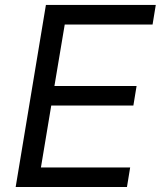

<svg xmlns="http://www.w3.org/2000/svg" viewBox="-20 -747 642 767"><path d="M42.6 0 163.4 -727.3H602.3L589.5 -649.1H238.6L197.4 -403.4H525.6L512.8 -325.3H184.7L143.5 -78.1H500L487.2 0Z"/></svg>

Font: Inter P
Style: Italic
Weight: 400
Italic angle: -9.40001°
Designer: Rasmus Andersson
Foundry: rsms
Version: Version 3.018;git-588b23468